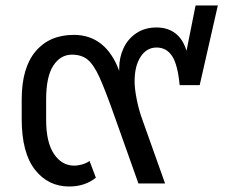

<svg xmlns="http://www.w3.org/2000/svg" viewBox="-20 -668 848 699"><path d="M773 -648 707 -358H634Q627 -433 606.5 -464Q586 -495 550 -495Q514 -495 492 -461.5Q470 -428 470 -371Q470 -346 477.5 -307.5Q485 -269 497 -236L581 0H484L399 -239Q363 -341 342 -387Q321 -433 299 -451Q277 -469 242 -469Q200 -469 174 -429Q148 -389 148 -306V-231Q148 -150 176.5 -107.5Q205 -65 250 -65Q264 -65 279.5 -69.5Q295 -74 306 -82L329 -21Q289 11 232 11Q155 11 107 -50.5Q59 -112 59 -235V-306Q59 -421 109.5 -481Q160 -541 249 -541Q307 -541 348.5 -508Q390 -475 414 -410V-420Q414 -458 429.5 -492Q445 -526 476 -547Q507 -568 550 -568Q590 -568 618 -547Q646 -526 659 -483L692 -648Z"/></svg>

Font: FiraGO
Style: Regular
Weight: 400
Designer: bBox Type
Foundry: bBox Type GmbH
Version: Version 1.001;April 20, 2020;FontCreator 12.0.0.2555 64-bit